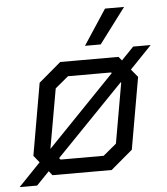

<svg xmlns="http://www.w3.org/2000/svg" viewBox="-88 -765 742 853"><g transform="rotate(-5 282.5 -338.5)"><path d="M503 -437 532 -402 476 -82 379 0H115L100 -19L43 40H-35L63 -62L38 -93L94 -414L193 -498H453L467 -481L522 -538H600ZM116 -117 417 -429 414 -432H222L163 -383ZM453 -385 151 -73 157 -66H349L408 -115L455 -383ZM412 -717H497L379 -560H309Z"/></g></svg>

Font: Chakra Petch
Style: Italic
Weight: 400
Italic angle: -10°
Designer: Katatrad Aksorn Co.,Ltd.
Foundry: Cadson Demak Co.,Ltd.
Version: Version 1.000; ttfautohint (v1.6)